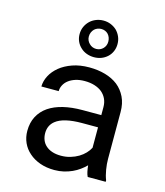

<svg xmlns="http://www.w3.org/2000/svg" viewBox="-117 -875 834 972"><g transform="rotate(15 300.0 -388.5)"><path d="M432.1 0H526.4V-7.8Q517.6 -29.8 512.7 -59.3Q507.8 -88.9 507.8 -115.2V-360.8Q507.8 -405.3 491.7 -438.5Q475.6 -471.7 447.8 -494.1Q419.4 -516.1 380.9 -527.1Q342.3 -538.1 297.4 -538.1Q248 -538.1 209.2 -524.4Q170.4 -510.7 143.6 -488.8Q116.2 -466.3 101.8 -438.5Q87.4 -410.6 86.9 -381.8H177.7Q177.7 -398.4 185.8 -413.8Q193.8 -429.2 208.5 -440.4Q223.1 -451.7 244.4 -458.5Q265.6 -465.3 292.5 -465.3Q321.3 -465.3 344.5 -458Q367.7 -450.7 383.8 -437.5Q399.9 -423.8 408.7 -404.8Q417.5 -385.7 417.5 -361.8V-320.3H318.8Q263.7 -320.3 219 -309.6Q174.3 -298.8 142.6 -277.3Q110.8 -255.4 93.5 -222.7Q76.2 -189.9 76.2 -146.5Q76.2 -113.3 89.1 -84.7Q102.1 -56.2 126 -35.6Q149.4 -14.6 183.3 -2.4Q217.3 9.8 259.3 9.8Q285.2 9.8 308.1 4.4Q331.1 -1 351.6 -10.3Q371.6 -19.5 388.4 -31.7Q405.3 -43.9 418.9 -57.6Q420.4 -41 423.6 -25.6Q426.8 -10.3 432.1 0ZM272.5 -68.8Q246.1 -68.8 226.1 -75.7Q206.1 -82.5 192.9 -94.7Q179.7 -106.4 173.1 -123Q166.5 -139.6 166.5 -159.2Q166.5 -179.7 174.1 -195.8Q181.6 -211.9 196.3 -223.6Q216.8 -240.2 251.7 -248.3Q286.6 -256.3 333.5 -256.3H417.5V-149.4Q409.7 -133.8 396 -119.4Q382.3 -105 363.8 -93.8Q344.7 -82.5 321.8 -75.7Q298.8 -68.8 272.5 -68.8ZM205.1 -688.5Q205.1 -667.5 213.1 -649.9Q221.2 -632.3 234.9 -620.1Q248 -607.4 266.4 -600.6Q284.7 -593.8 305.2 -593.8Q325.7 -593.8 343.5 -600.6Q361.3 -607.4 375 -620.1Q388.2 -632.3 396 -649.9Q403.8 -667.5 403.8 -688.5Q403.8 -709.5 396 -727.3Q388.2 -745.1 375 -758.3Q361.3 -771 343.5 -778.3Q325.7 -785.6 305.2 -785.6Q284.7 -785.6 266.4 -778.3Q248 -771 234.9 -758.3Q221.2 -745.1 213.1 -727.3Q205.1 -709.5 205.1 -688.5ZM253.4 -688.5Q253.4 -700.7 257.8 -710.7Q262.2 -720.7 269.5 -728Q276.4 -734.4 285.6 -738Q294.9 -741.7 305.2 -741.7Q315.9 -741.7 325 -738Q334 -734.4 340.8 -727.5Q347.7 -720.2 351.6 -710.2Q355.5 -700.2 355.5 -688.5Q355.5 -677.2 351.6 -668Q347.7 -658.7 340.8 -651.9Q334 -645 325 -641.1Q315.9 -637.2 305.2 -637.2Q294.4 -637.2 285.2 -641.1Q275.9 -645 269 -652.3Q261.7 -659.2 257.6 -668.5Q253.4 -677.7 253.4 -688.5Z"/></g></svg>

Font: RobotoMono Nerd Font
Style: Regular
Weight: 400
Monospace: yes
Designer: Google
Version: Version 3.000;Nerd Fonts 3.2.1